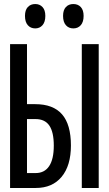

<svg xmlns="http://www.w3.org/2000/svg" viewBox="-20 -933 540 953"><path d="M30 -714H114V-416H155Q244 -416 288 -365.5Q332 -315 332 -211Q332 -111 286 -55.5Q240 0 158 0H30ZM386 -714H470V0H386ZM157 -74Q201 -74 224 -108.5Q247 -143 247 -210Q247 -277 225 -309.5Q203 -342 156 -342H114V-74ZM104 -854Q104 -883 118 -898Q132 -913 155 -913Q177 -913 191 -898Q205 -883 205 -854Q205 -824 191 -808Q177 -792 155 -792Q132 -792 118 -808Q104 -824 104 -854ZM293 -854Q293 -883 307 -898Q321 -913 344 -913Q367 -913 381 -898Q395 -883 395 -854Q395 -824 381 -808Q367 -792 344 -792Q321 -792 307 -808Q293 -824 293 -854Z"/></svg>

Font: Noto Sans Mono UI Cond
Style: Regular
Weight: 400
Width: 3
Monospace: yes
Designer: Monotype Design team
Foundry: Monotype Imaging Inc.
Version: Version 1.000